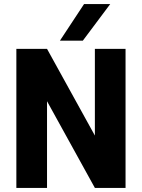

<svg xmlns="http://www.w3.org/2000/svg" viewBox="-20 -919 694 939"><path d="M60 -680H210L444 -256V-680H594V0H444L210 -424V0H60ZM391 -899H519L385 -720H273Z"/></svg>

Font: Teachers[wght]
Style: Regular
Weight: 400
Designer: Alfredo Marco Pradil & Chank Diesel
Version: Version 1.000;Glyphs 3.1.2 (3151)